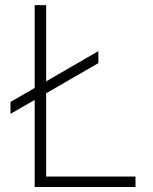

<svg xmlns="http://www.w3.org/2000/svg" viewBox="-20 -748 613 768"><path d="M118.7 0V-727.5H164.6V-42H522V0ZM22 -292.5V-340.3L373.5 -543.5V-495.6Z"/></svg>

Font: Inter 18pt ExtraLight
Style: Regular
Weight: 250
Designer: Rasmus Andersson
Foundry: rsms
Version: Version 4.001;git-66647c0bb